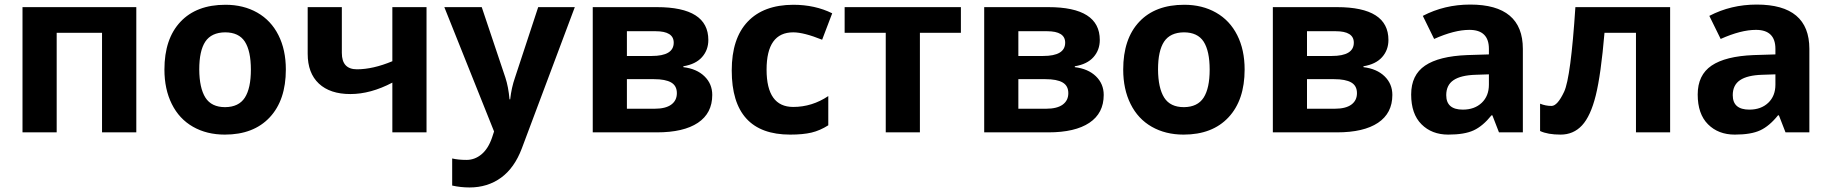

<svg xmlns="http://www.w3.org/2000/svg" viewBox="-20 -577 7983 837"><path d="M574.2 -545.9V0H424.8V-434.1H227.1V0H78.1V-545.9Z M1226.1 -273.9Q1226.1 -140.6 1155.8 -65.4Q1085.4 9.8 960 9.8Q881.3 9.8 821.3 -24.4Q761.2 -58.6 729 -123.5Q696.8 -188 696.8 -273.9Q696.8 -407.7 766.6 -481.9Q836.4 -556.2 962.9 -556.2Q1041.5 -556.2 1101.6 -522Q1161.6 -487.8 1193.8 -423.8Q1226.1 -359.9 1226.1 -273.9ZM848.6 -274.4Q849.1 -193.4 875.5 -151.4Q901.9 -109.9 961.4 -109.9Q1021 -110.4 1047.4 -151.4Q1073.7 -192.4 1073.7 -273.4Q1073.7 -354.5 1047.4 -395.5Q1021 -436 961.4 -436Q901.9 -435.5 875 -395.5Q848.6 -355.5 848.6 -274.4Z M1321.3 -342.8V-545.9H1470.2V-346.2Q1470.2 -274.9 1536.1 -274.9Q1606 -274.9 1690.4 -310.1V-545.9H1839.4V0H1690.4V-216.8Q1595.7 -167 1507.3 -167Q1418.9 -167 1370.1 -212.6Q1321.3 -258.3 1321.3 -342.8Z M2026.9 240.2Q1988.3 240.2 1951.2 231.9V113.8Q1978 120.1 2013.7 120.1Q2049.8 120.1 2079.1 95.7Q2108.4 71.3 2125 22.9L2133.8 -3.9L1917 -545.9H2080.1L2183.1 -238.8Q2196.3 -198.7 2201.2 -144H2204.1Q2209.5 -194.3 2225.1 -238.8L2326.2 -545.9H2485.8L2254.9 69.8Q2222.7 155.3 2164.1 197.8Q2105.5 240.2 2026.9 240.2Z M2820.8 -333Q2917 -333 2917 -391.1Q2917 -440.9 2837.9 -440.9H2712.9V-333ZM2831.1 -231.9H2712.9V-103H2834Q2881.3 -103 2906 -120.8Q2930.7 -138.7 2930.7 -170.9Q2930.7 -203.1 2905.8 -217.5Q2880.9 -231.9 2831.1 -231.9ZM2843.8 -545.9Q3067.9 -545.9 3067.9 -402.8Q3067.9 -358.9 3040.3 -327.9Q3012.7 -296.9 2959 -288.1V-284.2Q3017.1 -277.3 3051 -244.4Q3085 -211.4 3085 -163.1Q3085 -83.5 3022.5 -41.7Q2960 0 2843.8 0H2564V-545.9Z M3438 -110.8Q3520 -110.8 3590.8 -158.2V-30.8Q3554.7 -7.8 3517.6 1Q3480.5 9.8 3424.8 9.8Q3169.9 9.8 3169.9 -270Q3169.9 -409.2 3239.3 -482.4Q3308.6 -555.7 3438 -556.2Q3532.7 -556.2 3607.9 -519L3564 -403.8Q3483.9 -436 3438 -436Q3321.8 -436 3321.8 -273.4Q3321.8 -110.8 3438 -110.8Z M4168.9 -545.9V-434.1H3990.2V0H3841.3V-434.1H3662.1V-545.9Z M4527.3 -333Q4623.5 -333 4623.5 -391.1Q4623.5 -440.9 4544.4 -440.9H4419.4V-333ZM4537.6 -231.9H4419.4V-103H4540.5Q4587.9 -103 4612.5 -120.8Q4637.2 -138.7 4637.2 -170.9Q4637.2 -203.1 4612.3 -217.5Q4587.4 -231.9 4537.6 -231.9ZM4550.3 -545.9Q4774.4 -545.9 4774.4 -402.8Q4774.4 -358.9 4746.8 -327.9Q4719.2 -296.9 4665.5 -288.1V-284.2Q4723.6 -277.3 4757.6 -244.4Q4791.5 -211.4 4791.5 -163.1Q4791.5 -83.5 4729 -41.7Q4666.5 0 4550.3 0H4270.5V-545.9Z M5405.8 -273.9Q5405.8 -140.6 5335.4 -65.4Q5265.1 9.8 5139.6 9.8Q5061 9.8 5001 -24.4Q4940.9 -58.6 4908.7 -123.5Q4876.5 -188 4876.5 -273.9Q4876.5 -407.7 4946.3 -481.9Q5016.1 -556.2 5142.6 -556.2Q5221.2 -556.2 5281.2 -522Q5341.3 -487.8 5373.5 -423.8Q5405.8 -359.9 5405.8 -273.9ZM5028.3 -274.4Q5028.8 -193.4 5055.2 -151.4Q5081.5 -109.9 5141.1 -109.9Q5200.7 -110.4 5227.1 -151.4Q5253.4 -192.4 5253.4 -273.4Q5253.4 -354.5 5227.1 -395.5Q5200.7 -436 5141.1 -436Q5081.5 -435.5 5054.7 -395.5Q5028.3 -355.5 5028.3 -274.4Z M5785.6 -333Q5881.8 -333 5881.8 -391.1Q5881.8 -440.9 5802.7 -440.9H5677.7V-333ZM5795.9 -231.9H5677.7V-103H5798.8Q5846.2 -103 5870.8 -120.8Q5895.5 -138.7 5895.5 -170.9Q5895.5 -203.1 5870.6 -217.5Q5845.7 -231.9 5795.9 -231.9ZM5808.6 -545.9Q6032.7 -545.9 6032.7 -402.8Q6032.7 -358.9 6005.1 -327.9Q5977.5 -296.9 5923.8 -288.1V-284.2Q5981.9 -277.3 6015.9 -244.4Q6049.8 -211.4 6049.8 -163.1Q6049.8 -83.5 5987.3 -41.7Q5924.8 0 5808.6 0H5528.8V-545.9Z M6284.7 -162.1Q6284.7 -99.1 6356.9 -99.1Q6408.2 -99.1 6439.5 -128.9Q6470.7 -158.7 6470.7 -208V-252.9L6413.1 -251Q6348.1 -249 6316.4 -227.5Q6284.7 -206.1 6284.7 -162.1ZM6293.5 9.8Q6221.7 9.8 6176.8 -35.2Q6131.8 -80.1 6131.8 -165Q6131.8 -250 6192.4 -291Q6252.9 -332 6376 -336.9L6470.7 -339.8V-363.8Q6470.7 -446.8 6385.7 -446.8Q6320.3 -446.8 6231.9 -407.2L6182.6 -507.8Q6276.9 -557.1 6389.2 -557.1Q6618.7 -557.1 6618.7 -363.8V0H6514.6L6485.8 -74.2H6481.9Q6444.3 -27.3 6404.3 -8.8Q6364.3 9.8 6293.5 9.8Z M7260.7 0H7111.8V-434.1H6974.6Q6959 -251 6936.5 -160.9Q6914.1 -70.8 6876.7 -30.5Q6839.4 9.8 6783.2 9.8Q6727.1 9.8 6693.8 -5.9V-125Q6717.8 -115.2 6743.7 -115.2Q6769.5 -115.2 6798.6 -177Q6827.6 -238.8 6847.7 -545.9H7260.7Z M7533.7 -162.1Q7533.7 -99.1 7606 -99.1Q7657.2 -99.1 7688.5 -128.9Q7719.7 -158.7 7719.7 -208V-252.9L7662.1 -251Q7597.2 -249 7565.4 -227.5Q7533.7 -206.1 7533.7 -162.1ZM7542.5 9.8Q7470.7 9.8 7425.8 -35.2Q7380.9 -80.1 7380.9 -165Q7380.9 -250 7441.4 -291Q7502 -332 7625 -336.9L7719.7 -339.8V-363.8Q7719.7 -446.8 7634.8 -446.8Q7569.3 -446.8 7481 -407.2L7431.6 -507.8Q7525.9 -557.1 7638.2 -557.1Q7867.7 -557.1 7867.7 -363.8V0H7763.7L7734.9 -74.2H7731Q7693.4 -27.3 7653.3 -8.8Q7613.3 9.8 7542.5 9.8Z"/></svg>

Font: OpenSans-Bold
Style: Bold
Weight: 700
Foundry: Ascender Corporation
Version: Version 1.10